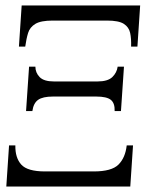

<svg xmlns="http://www.w3.org/2000/svg" viewBox="-20 -685 531 700"><path d="M49 -515 59 -665H491L481 -515H458Q459 -544 454.5 -565Q450 -586 431.5 -598Q413 -610 370 -610H172Q129 -610 109 -598Q89 -586 82.5 -565Q76 -544 72 -515ZM75 -280 86 -442H109Q109 -420 124.5 -404Q140 -388 177 -388H335Q373 -388 389.5 -404Q406 -420 409 -442H432L421 -280H398Q399 -309 384 -321Q369 -333 331 -333H173Q136 -333 119 -321Q102 -309 98 -280ZM3 -5 13 -155H36Q35 -110 57.5 -85Q80 -60 144 -60H322Q387 -60 412 -85Q437 -110 442 -155H465L455 -5Z"/></svg>

Font: Bona Nova SC
Style: Italic
Weight: 400
Italic angle: -4°
Designer: Mateusz Machalski
Foundry: Capitalics
Version: Version 4.001; ttfautohint (v1.8.4.7-5d5b)